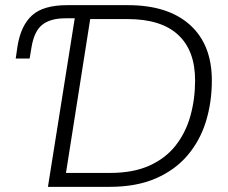

<svg xmlns="http://www.w3.org/2000/svg" viewBox="-20 -725 886 745"><path d="M166 0 270 -654H234Q175 -654 143.5 -628.5Q112 -603 102 -540L95 -498H41L48 -546Q61 -626 104.5 -665.5Q148 -705 241 -705H476Q632 -705 717 -628.5Q802 -552 802 -413Q802 -328 779 -253.5Q756 -179 707.5 -122Q659 -65 584 -32.5Q509 0 405 0ZM236 -54H407Q497 -54 560 -82.5Q623 -111 662 -161Q701 -211 719 -276Q737 -341 737 -413Q737 -529 671 -590Q605 -651 475 -651H330Z"/></svg>

Font: Nunito Sans 12pt ExtraLight 12pt Light
Style: Italic
Weight: 300
Italic angle: -9°
Version: Version 3.101;gftools[0.9.27]